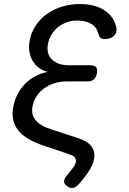

<svg xmlns="http://www.w3.org/2000/svg" viewBox="-20 -760 640 953"><path d="M467 -595Q461 -624 434 -641Q407 -658 362 -658Q335 -658 310.5 -649Q286 -640 267 -624.5Q248 -609 235.5 -588Q223 -567 218 -542Q209 -492 238.5 -464Q268 -436 323 -436H429Q449 -436 457 -426Q465 -416 461 -396Q457 -376 446 -366Q435 -356 415 -356H313Q280 -356 251 -347Q222 -338 199 -321.5Q176 -305 161 -281.5Q146 -258 141 -230Q134 -191 157 -163Q180 -135 237 -117L372 -73Q407 -61 426 -42.5Q445 -24 448 1Q451 26 439 55.5Q427 85 400 119L374 151Q360 168 345.5 172Q331 176 316 166Q299 156 298 142.5Q297 129 311 112L340 76Q359 52 356.5 34Q354 16 328 7L197 -37Q106 -67 69.5 -114Q33 -161 46 -230Q52 -263 67 -292Q82 -321 104.5 -344Q127 -367 155.5 -382Q184 -397 217 -403Q192 -409 173 -423.5Q154 -438 142 -458Q130 -478 126 -503.5Q122 -529 127 -557Q134 -597 155.5 -630.5Q177 -664 210 -688.5Q243 -713 285.5 -726.5Q328 -740 376 -740Q452 -740 499 -708.5Q546 -677 557 -625Q560 -612 557 -601Q554 -590 546.5 -582.5Q539 -575 527 -570.5Q515 -566 499 -566Q485 -566 478.5 -572.5Q472 -579 467 -595Z"/></svg>

Font: Maple Mono Normal NL
Style: Italic
Weight: 400
Italic angle: -10°
Monospace: yes
Designer: subframe7536
Version: Version 7.000